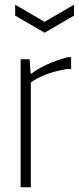

<svg xmlns="http://www.w3.org/2000/svg" viewBox="-20 -790 332 810"><path d="M44 -770 168 -698 292 -770V-724L168 -652L44 -724ZM67 -540H105L109 -480H114Q137 -499 177.5 -517.5Q218 -536 267 -549H280V-499H263Q164 -482 110 -442V0H67Z"/></svg>

Font: Encode Sans Compressed
Style: ExtraLight
Weight: 200
Designer: Pablo Impallari, Andres Torresi
Foundry: Pablo Impallari, Andres Torresi
Version: Version 1.000; ttfautohint (v1.00) -l 8 -r 50 -G 200 -x 14 -